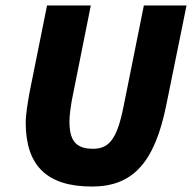

<svg xmlns="http://www.w3.org/2000/svg" viewBox="-20 -670 702 702"><path d="M316 12C464 12 545 -73 588 -286L662 -650H506L432 -282C408 -160 378 -126 320 -126C254 -126 234 -160 234 -226C234 -250 238 -274 242 -300L312 -650H152L88 -332C82 -298 74 -252 74 -222C74 -62 154 12 316 12Z"/></svg>

Font: Source Sans Pro Black
Style: Italic
Weight: 900
Italic angle: -11°
Designer: Paul D. Hunt
Foundry: Adobe Systems Incorporated
Version: Version 3.006;hotconv 1.0.111;makeotfexe 2.5.65597